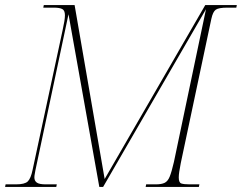

<svg xmlns="http://www.w3.org/2000/svg" viewBox="-32 -734 950 754"><path d="M-12 0 -10 -10H31Q65 -10 77 -21.5Q89 -33 96 -67L214 -616Q223 -656 223 -674Q223 -693 212.5 -698.5Q202 -704 179 -704H138L140 -714H261L379 -31L774 -714H898L896 -704H861Q827 -704 815.5 -696Q804 -688 798 -660L678 -94Q674 -74 672 -60Q670 -46 670 -37Q670 -17 680 -13.5Q690 -10 713 -10H751L749 0H540L542 -10H580Q602 -10 614.5 -16Q627 -22 634.5 -40.5Q642 -59 651 -98L777 -698L373 0H358L237 -678L107 -65Q106 -57 104.5 -50.5Q103 -44 103 -37Q103 -24 112.5 -17Q122 -10 148 -10H191L189 0Z"/></svg>

Font: Noto Serif Display SemiCondensed Thin
Style: Italic
Weight: 100
Width: 4
Italic angle: -12°
Designer: Monotype Design Team
Foundry: Monotype Imaging Inc.
Version: Version 2.009